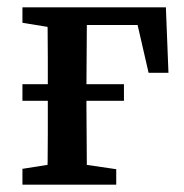

<svg xmlns="http://www.w3.org/2000/svg" viewBox="-20 -502 500 522"><path d="M41 -228V-273H317V-228ZM108 0Q109 -26 109.5 -63Q110 -100 110 -140Q110 -180 110 -213V-270Q110 -303 110 -343Q110 -383 109.5 -420.5Q109 -458 108 -482H217Q216 -458 216 -420.5Q216 -383 215.5 -343Q215 -303 215 -270V-213Q215 -180 215.5 -140Q216 -100 216 -63Q216 -26 217 0ZM169 -434V-482H431L438 -304H384L344 -478L401 -434ZM41 0V-43L142 -59H180L296 -42V0ZM41 -440V-482H161V-423H146Z"/></svg>

Font: Source Serif 4 18pt Medium
Style: Regular
Weight: 500
Designer: Frank Grießhammer
Foundry: Adobe Systems Incorporated
Version: Version 4.004;hotconv 1.0.116;makeotfexe 2.5.65601